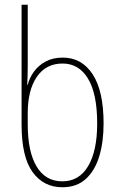

<svg xmlns="http://www.w3.org/2000/svg" viewBox="-20 -780 506 810"><path d="M243 10Q164 10 117.5 -54Q71 -118 71 -255V-760H97V-505Q97 -487 96.5 -464.5Q96 -442 95 -422H97Q104 -451 123 -477.5Q142 -504 172.5 -520.5Q203 -537 245 -537Q325 -537 371 -466.5Q417 -396 417 -259Q417 -182 399 -121.5Q381 -61 342.5 -25.5Q304 10 243 10ZM243 -15Q314 -15 352 -79.5Q390 -144 390 -259Q390 -384 351.5 -448Q313 -512 244 -512Q174 -512 135.5 -456Q97 -400 97 -302V-256Q97 -140 134.5 -77.5Q172 -15 243 -15Z"/></svg>

Font: Noto Sans Georgian Condensed Thin
Style: Regular
Weight: 100
Width: 3
Designer: Monotype Design Team, Akaki Razmadze
Foundry: Google LLC
Version: Version 2.005; ttfautohint (v1.8.4.7-5d5b)